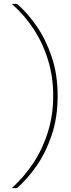

<svg xmlns="http://www.w3.org/2000/svg" viewBox="-20 -831 366 996"><path d="M68 145H43V143Q105 87 153 14.5Q201 -58 228.5 -146Q256 -234 256 -333Q256 -433 229 -520.5Q202 -608 154 -681Q106 -754 43 -809V-811H68Q121 -766 169 -697Q217 -628 248 -537Q279 -446 279 -333Q279 -221 248 -129.5Q217 -38 169 30.5Q121 99 68 145Z"/></svg>

Font: DM Sans 12pt Thin
Style: Regular
Weight: 250
Version: Version 4.004;gftools[0.9.30]